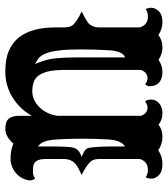

<svg xmlns="http://www.w3.org/2000/svg" viewBox="25 -641 626 716"><g transform="rotate(-90 338.0 -283.0)"><path d="M135.7 -5.9Q113.3 9.8 84.5 9.8Q55.7 9.8 42.7 -3.7Q29.8 -17.1 29.8 -29.3Q29.8 -45.4 35.2 -52.7Q45.9 -44.4 62.5 -44.4Q93.8 -44.4 103 -74.7V-226.6Q103 -248 93.8 -257.8Q79.6 -273.9 43.5 -291.5Q77.6 -307.1 86.9 -316.4Q103 -332.5 103 -356V-427.2Q103 -468.8 74.7 -472.2Q66.4 -473.1 53.7 -473.1Q41 -473.1 30.3 -464.8Q23.4 -474.1 23.4 -484.1Q23.4 -494.1 28.6 -506.6Q33.7 -519 43.9 -530.3Q69.8 -556.6 103.8 -556.6Q137.7 -556.6 160.2 -545.9Q187 -576.2 214.8 -576.2Q242.7 -576.2 253.4 -563.2Q264.2 -550.3 264.2 -523.4V-477.5Q289.6 -522.9 333.5 -549.6Q377.4 -576.2 426.8 -576.2Q476.1 -576.2 506.1 -563.2Q536.1 -550.3 555.7 -526.4Q593.8 -479 593.8 -388.7V-356.4Q593.8 -333 604 -322.8Q619.1 -307.1 653.3 -291.5Q616.7 -273.4 607.4 -264.2Q593.8 -249 593.8 -227.5V-74.7Q603 -44.4 634.3 -44.4Q650.9 -44.4 661.6 -52.7Q667 -45.4 667 -31.2Q667 -17.1 654.1 -3.7Q641.1 9.8 614.3 9.8Q587.4 9.8 565.4 -5.4Q545.9 9.8 519.8 9.8Q493.7 9.8 473.1 -4.9Q451.7 9.8 427.2 9.8Q402.8 9.8 388.7 -2.4Q374.5 -14.6 374.5 -37.6Q374.5 -48.3 381.8 -54.7Q393.1 -45.9 404.3 -45.9Q425.8 -45.9 435.1 -69.8V-360.8Q435.1 -455.6 388.7 -470.7Q373.5 -475.6 356 -475.6Q338.4 -475.6 323.2 -468.5Q308.1 -461.4 295.9 -448.7Q269 -420.4 264.2 -381.3V-69.8Q273.4 -45.9 294.9 -45.9Q306.2 -45.9 317.4 -54.7Q324.7 -48.3 324.7 -31.5Q324.7 -14.6 310.5 -2.4Q296.4 9.8 273.2 9.8Q250 9.8 231 -4.9Q212.4 9.8 185.5 9.8Q158.7 9.8 135.7 -5.9ZM481.9 -129.4Q506.3 -138.7 508.8 -193.4Q511.7 -248 511.7 -296.4Q511.7 -344.7 507.8 -376.2Q503.9 -407.7 496.6 -425.5Q489.3 -443.4 479.2 -451.4Q469.2 -459.5 457.5 -465.3Q476.1 -421.4 479 -385.3Q481.9 -349.1 481.9 -315.4ZM176.8 -368.7Q175.3 -402.3 172.4 -415Q166.5 -443.4 149.9 -454.1V-422.4Q149.9 -340.3 146.2 -325.9Q142.6 -311.5 134.5 -304.2Q126.5 -296.9 110.8 -291.5Q140.1 -281.2 144 -267.1Q149.9 -243.7 149.9 -161.6V-129.9Q172.4 -144.5 175.8 -189.5Q177.7 -221.2 178 -237.3Q178.2 -253.4 178.5 -264.4Q178.7 -275.4 178.7 -282.2Q178.7 -289.1 178.7 -296.1Q178.7 -303.2 178.5 -314.9Q178.2 -326.7 178 -340.8Q177.7 -355 176.8 -368.7Z"/></g></svg>

Font: Rye
Style: Regular
Weight: 400
Designer: Nicole Fally
Foundry: Nicole Fally
Version: Version 1.001